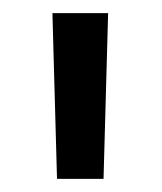

<svg xmlns="http://www.w3.org/2000/svg" viewBox="-20 -720 247 293"><path d="M60 -700H145L138 -447H67Z"/></svg>

Font: NT Somic Medium
Style: Regular
Weight: 500
Designer: Ravid Balaliev — lead type designer, mastering
Michael Voronin — secret advisor, marketing
Ivan Kovalenko — best boy
Foundry: NT Type
Version: Version 0.7